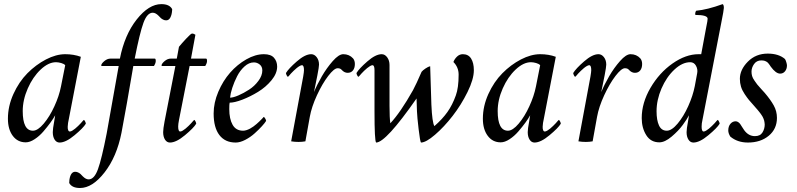

<svg xmlns="http://www.w3.org/2000/svg" viewBox="-20 -689 3883 936"><path d="M297.9 -424.8Q339.4 -424.8 374 -412.1L314.5 -103.5Q313 -98.1 311.8 -89.8Q310.5 -81.5 310.1 -71.5Q309.6 -61.5 312.3 -54.7Q314.9 -47.9 320.3 -47.9Q325.2 -47.9 332.3 -52Q339.4 -56.2 346.4 -62Q353.5 -67.9 361.1 -75.2Q368.7 -82.5 374 -88.4Q378.9 -94.7 383.8 -99.6L388.7 -104.5Q391.1 -104.5 394.8 -97.4Q398.4 -90.3 398.4 -85.9Q386.2 -65.4 343.5 -29.8Q300.8 5.9 270.5 5.9Q255.4 5.9 246.3 -8.3Q237.3 -22.5 237.3 -44.9Q237.3 -60.5 244.1 -96.7Q248 -120.1 249 -127Q240.2 -110.8 225.8 -91.1Q211.4 -71.3 191.7 -48.3Q171.9 -25.4 148.7 -10.3Q125.5 4.9 105.5 4.9Q65.9 4.9 42.2 -26.9Q18.6 -58.6 18.6 -110.4Q18.6 -171.4 45.4 -230.7Q72.3 -290 113.5 -331.8Q154.8 -373.5 204.1 -399.2Q253.4 -424.8 297.9 -424.8ZM252.9 -385.7Q216.3 -385.7 178.2 -349.9Q140.1 -314 115.5 -258.1Q90.8 -202.1 90.8 -147.5Q90.8 -51.8 140.6 -51.8Q164.1 -51.8 193.1 -86.2Q222.2 -120.6 245.1 -170.7Q268.1 -220.7 277.3 -267.6L297.9 -371.1Q292 -377.9 278.1 -381.8Q264.2 -385.7 252.9 -385.7Z M766.6 -668.9Q806.2 -668.9 819.3 -644.5Q819.3 -643.1 819.1 -640.1Q818.8 -637.2 818.8 -635.7Q817.4 -616.7 810.3 -603.3Q803.2 -589.8 790 -589.8Q782.2 -589.8 775.1 -593.5Q768.1 -597.2 764.2 -600.8Q760.3 -604.5 752.9 -612.3Q738.3 -627 724.6 -627Q697.3 -627 679.2 -577.4Q661.1 -527.8 636.7 -403.3H734.4Q739.3 -403.3 739.3 -391.6Q739.3 -381.3 730.5 -367.2H629.9Q595.7 -165 572.3 -42Q549.3 74.7 490 151.1Q430.7 227.5 370.1 227.5Q330.6 227.5 317.4 203.1Q317.4 198.2 318.4 187.5Q324.2 148.4 346.7 148.4Q354.5 148.4 361.6 152.1Q368.7 155.8 372.6 159.4Q376.5 163.1 383.8 170.9Q398.4 185.5 412.1 185.5Q439.5 185.5 457.5 136Q475.6 86.4 500 -38.1L558.6 -367.2H475.6Q473.6 -367.2 473.6 -370.1Q473.6 -378.4 488.3 -390.9Q502.9 -403.3 518.6 -403.3H564.5Q587.4 -519.5 646.5 -594.2Q705.6 -668.9 766.6 -668.9Z M841.8 -403.3 852.5 -460.9Q864.3 -475.6 887.5 -500.5Q910.6 -525.4 916 -525.4Q924.8 -525.4 932.6 -519.5L911.1 -403.3H984.4Q989.3 -403.3 989.3 -391.6Q989.3 -381.3 980.5 -367.2H904.3L852.5 -103.5Q848.6 -84 848.6 -72.3Q848.6 -47.9 858.4 -47.9Q863.3 -47.9 870.4 -52Q877.4 -56.2 884.5 -62Q891.6 -67.9 899.2 -75.2Q906.7 -82.5 912.1 -88.4Q917 -94.7 921.9 -99.6L926.8 -104.5Q929.2 -104.5 932.9 -97.4Q936.5 -90.3 936.5 -85.9Q924.3 -65.4 881.6 -29.8Q838.9 5.9 808.6 5.9Q793.5 5.9 784.4 -8.3Q775.4 -22.5 775.4 -44.9Q775.4 -60.5 782.2 -96.7L835 -367.2H769.5Q767.6 -367.2 767.6 -370.1Q767.6 -378.4 782.2 -390.9Q796.9 -403.3 812.5 -403.3Z M1266.6 -424.8Q1300.8 -424.8 1315.9 -407.2Q1331.1 -389.6 1331.1 -364.3Q1331.1 -331.1 1303.5 -297.6Q1275.9 -264.2 1237.8 -241Q1199.7 -217.8 1161.4 -203.1Q1123 -188.5 1099.6 -188.5Q1097.7 -182.6 1097.7 -157.2Q1097.7 -109.4 1114 -80.6Q1130.4 -51.8 1165 -51.8Q1172.9 -51.8 1181.9 -54.7Q1190.9 -57.6 1199 -62Q1207 -66.4 1215.6 -72.5Q1224.1 -78.6 1230.7 -84.5Q1237.3 -90.3 1244.1 -96.7Q1251 -103 1254.9 -107.4Q1258.8 -111.3 1262.2 -115.2L1265.6 -119.1Q1268.1 -119.1 1272.7 -111.6Q1277.3 -104 1277.3 -99.6Q1271.5 -89.8 1256.8 -73.7Q1242.2 -57.6 1221.7 -39.1Q1201.2 -20.5 1175.8 -7.3Q1150.4 5.9 1128.9 5.9Q1077.1 5.9 1049.3 -30.8Q1021.5 -67.4 1021.5 -135.7Q1021.5 -188 1044.2 -241.5Q1066.9 -294.9 1101.8 -334.7Q1136.7 -374.5 1180.9 -399.7Q1225.1 -424.8 1266.6 -424.8ZM1101.6 -212.9Q1116.7 -212.9 1142.3 -223.9Q1168 -234.9 1194.3 -252Q1220.7 -269 1239.7 -294.7Q1258.8 -320.3 1258.8 -345.7Q1258.8 -364.3 1246.1 -374.5Q1233.4 -384.8 1217.8 -384.8Q1193.8 -384.8 1172.1 -365.2Q1150.4 -345.7 1136 -317.4Q1121.6 -289.1 1112.5 -261.2Q1103.5 -233.4 1101.6 -212.9Z M1653.3 -424.8Q1682.6 -424.8 1701.2 -404.3Q1710 -393.6 1710 -377Q1710 -357.4 1700.7 -345.7Q1691.4 -334 1674.8 -334Q1658.7 -334 1645.5 -348.6Q1639.2 -356.4 1626 -356.4Q1608.9 -356.4 1580.1 -318.8Q1551.3 -281.2 1525.1 -224.6Q1499 -168 1490.2 -119.1L1468.8 0Q1452.6 2.9 1435.5 2.9Q1417 2.9 1399.4 0L1458 -315.4Q1461.9 -338.9 1461.9 -346.7Q1461.9 -371.1 1452.1 -371.1Q1447.3 -371.1 1440.2 -366.9Q1433.1 -362.8 1426 -356.9Q1418.9 -351.1 1411.4 -343.8Q1403.8 -336.4 1398.4 -330.6Q1393.6 -324.2 1388.7 -319.3L1383.8 -314.5Q1381.3 -314.5 1377.7 -321.5Q1374 -328.6 1374 -333Q1386.7 -354.5 1427 -389.6Q1467.3 -424.8 1497.1 -424.8Q1512.7 -424.8 1523.9 -410.2Q1535.2 -395.5 1535.2 -374Q1535.2 -363.3 1527.3 -322.3Q1522.5 -295.9 1510.7 -240.2Q1525.9 -276.9 1549.3 -317.4Q1572.8 -357.9 1602.3 -391.4Q1631.8 -424.8 1653.3 -424.8Z M2077.1 -366.2Q2080.6 -233.9 2083 -178.7Q2086.9 -91.3 2097.7 -74.2Q2136.7 -108.4 2161.1 -142.8Q2185.5 -177.2 2202.1 -223.6Q2215.8 -260.7 2215.8 -325.2Q2215.8 -361.3 2190.4 -386.7Q2195.8 -401.4 2208 -413.1Q2220.2 -424.8 2236.3 -424.8Q2263.2 -424.8 2276.6 -403.6Q2290 -382.3 2290 -346.7Q2290 -302.7 2259 -240Q2228 -177.2 2186.5 -123.8Q2145 -70.3 2100.8 -32.2Q2056.6 5.9 2032.2 5.9Q2027.8 0.5 2020.8 -59.3Q2013.7 -119.1 2012.7 -146.5L2010.7 -209Q1860.8 5.9 1813.5 5.9Q1805.7 -2.9 1805.7 -144.5V-346.7Q1805.7 -371.1 1795.9 -371.1Q1791 -371.1 1783.9 -366.9Q1776.9 -362.8 1769.8 -356.9Q1762.7 -351.1 1755.1 -343.8Q1747.6 -336.4 1742.2 -330.6Q1737.3 -324.2 1732.4 -319.3L1727.5 -314.5Q1725.1 -314.5 1721.4 -321.5Q1717.8 -328.6 1717.8 -333Q1730.5 -354.5 1770.8 -389.6Q1811 -424.8 1840.8 -424.8Q1856.4 -424.8 1867.7 -409.4Q1878.9 -394 1878.9 -372.1V-320.3V-171.9Q1878.9 -115.2 1882.8 -87.9Q1932.1 -140.6 1993.2 -249Q2009.3 -278.8 2035.2 -338.9Q2041 -346.2 2054.4 -355.2Q2067.9 -364.3 2077.1 -366.2Z M2613.3 -424.8Q2654.8 -424.8 2689.5 -412.1L2629.9 -103.5Q2628.4 -98.1 2627.2 -89.8Q2626 -81.5 2625.5 -71.5Q2625 -61.5 2627.7 -54.7Q2630.4 -47.9 2635.7 -47.9Q2640.6 -47.9 2647.7 -52Q2654.8 -56.2 2661.9 -62Q2668.9 -67.9 2676.5 -75.2Q2684.1 -82.5 2689.5 -88.4Q2694.3 -94.7 2699.2 -99.6L2704.1 -104.5Q2706.5 -104.5 2710.2 -97.4Q2713.9 -90.3 2713.9 -85.9Q2701.7 -65.4 2658.9 -29.8Q2616.2 5.9 2585.9 5.9Q2570.8 5.9 2561.8 -8.3Q2552.7 -22.5 2552.7 -44.9Q2552.7 -60.5 2559.6 -96.7Q2563.5 -120.1 2564.5 -127Q2555.7 -110.8 2541.3 -91.1Q2526.9 -71.3 2507.1 -48.3Q2487.3 -25.4 2464.1 -10.3Q2440.9 4.9 2420.9 4.9Q2381.3 4.9 2357.7 -26.9Q2334 -58.6 2334 -110.4Q2334 -171.4 2360.8 -230.7Q2387.7 -290 2429 -331.8Q2470.2 -373.5 2519.5 -399.2Q2568.8 -424.8 2613.3 -424.8ZM2568.4 -385.7Q2531.7 -385.7 2493.7 -349.9Q2455.6 -314 2430.9 -258.1Q2406.2 -202.1 2406.2 -147.5Q2406.2 -51.8 2456.1 -51.8Q2479.5 -51.8 2508.5 -86.2Q2537.6 -120.6 2560.5 -170.7Q2583.5 -220.7 2592.8 -267.6L2613.3 -371.1Q2607.4 -377.9 2593.5 -381.8Q2579.6 -385.7 2568.4 -385.7Z M3053.7 -424.8Q3083 -424.8 3101.6 -404.3Q3110.4 -393.6 3110.4 -377Q3110.4 -357.4 3101.1 -345.7Q3091.8 -334 3075.2 -334Q3059.1 -334 3045.9 -348.6Q3039.6 -356.4 3026.4 -356.4Q3009.3 -356.4 2980.5 -318.8Q2951.7 -281.2 2925.5 -224.6Q2899.4 -168 2890.6 -119.1L2869.1 0Q2853 2.9 2835.9 2.9Q2817.4 2.9 2799.8 0L2858.4 -315.4Q2862.3 -338.9 2862.3 -346.7Q2862.3 -371.1 2852.5 -371.1Q2847.7 -371.1 2840.6 -366.9Q2833.5 -362.8 2826.4 -356.9Q2819.3 -351.1 2811.8 -343.8Q2804.2 -336.4 2798.8 -330.6Q2793.9 -324.2 2789.1 -319.3L2784.2 -314.5Q2781.7 -314.5 2778.1 -321.5Q2774.4 -328.6 2774.4 -333Q2787.1 -354.5 2827.4 -389.6Q2867.7 -424.8 2897.5 -424.8Q2913.1 -424.8 2924.3 -410.2Q2935.5 -395.5 2935.5 -374Q2935.5 -363.3 2927.7 -322.3Q2922.9 -295.9 2911.1 -240.2Q2926.3 -276.9 2949.7 -317.4Q2973.1 -357.9 3002.7 -391.4Q3032.2 -424.8 3053.7 -424.8Z M3378.9 -333Q3382.3 -351.6 3372.8 -368.7Q3363.3 -385.7 3344.7 -385.7Q3306.2 -385.7 3267.6 -349.6Q3229 -313.5 3204.8 -257.6Q3180.7 -201.7 3180.7 -146.5Q3180.7 -103 3192.6 -77.4Q3204.6 -51.8 3230.5 -51.8Q3254.4 -51.8 3283.4 -86.4Q3312.5 -121.1 3335.2 -171.6Q3357.9 -222.2 3367.2 -269.5ZM3420.9 -545.9Q3421.9 -551.8 3424.3 -563.7Q3426.8 -575.7 3428.2 -584.2Q3429.7 -592.8 3429.7 -597.7Q3429.7 -616.2 3370.1 -616.2Q3368.2 -619.1 3369.6 -626.5Q3371.1 -633.8 3374 -636.7Q3427.7 -641.6 3502.9 -668.9Q3508.8 -665.5 3508.8 -650.4Q3508.8 -640.6 3496.1 -577.1L3404.3 -103.5Q3400.4 -87.9 3400.4 -71.3Q3400.4 -47.9 3410.2 -47.9Q3415 -47.9 3422.1 -52Q3429.2 -56.2 3436.3 -62Q3443.4 -67.9 3450.9 -75.2Q3458.5 -82.5 3463.9 -88.4Q3468.8 -94.7 3473.6 -99.6L3478.5 -104.5Q3481 -104.5 3484.6 -97.4Q3488.3 -90.3 3488.3 -85.9Q3476.1 -65.4 3433.3 -29.8Q3390.6 5.9 3360.4 5.9Q3345.2 5.9 3336.2 -8.3Q3327.1 -22.5 3327.1 -44.9Q3327.1 -60.5 3334 -96.7Q3335.9 -105 3338.9 -127Q3329.1 -107.9 3308.3 -79.6Q3287.6 -51.3 3254.4 -23.2Q3221.2 4.9 3194.3 4.9Q3152.3 4.9 3130.4 -30.3Q3108.4 -65.4 3108.4 -113.3Q3108.4 -187.5 3151.1 -260.7Q3193.8 -334 3258.5 -379.4Q3323.2 -424.8 3385.7 -424.8H3388.2H3391.1H3394H3398.4Z M3722.7 -427.7Q3775.9 -427.7 3806.6 -401.4Q3810.1 -396.5 3813.2 -386Q3816.4 -375.5 3816.4 -370.1Q3816.4 -353 3807.1 -341.6Q3797.9 -330.1 3783.2 -330.1Q3762.2 -330.1 3737.3 -364.3Q3736.8 -365.2 3733.6 -369.9Q3730.5 -374.5 3729.5 -375.7Q3728.5 -377 3725.6 -380.6Q3722.7 -384.3 3720.9 -385.5Q3719.2 -386.7 3715.6 -388.9Q3711.9 -391.1 3708.7 -392.1Q3705.6 -393.1 3701.2 -393.8Q3696.8 -394.5 3691.4 -394.5Q3668.5 -394.5 3656 -376.7Q3643.6 -358.9 3643.6 -339.8Q3643.6 -328.6 3646.5 -318.4Q3649.4 -308.1 3658.2 -295.7Q3667 -283.2 3671.4 -277.3Q3675.8 -271.5 3690.4 -255.6Q3705.1 -239.7 3708 -236.3Q3736.3 -203.1 3752 -175Q3767.6 -147 3767.6 -114.3Q3767.6 -60.5 3727.8 -27.3Q3688 5.9 3626 5.9Q3574.7 5.9 3540 -23.4Q3530.3 -39.6 3530.3 -52.7Q3530.3 -73.2 3540.8 -85.4Q3551.3 -97.7 3566.4 -97.7Q3573.2 -97.7 3579.3 -93.3Q3585.4 -88.9 3588.9 -83.7Q3592.3 -78.6 3598.6 -68.6Q3605 -58.6 3608.4 -53.7Q3629.4 -25.4 3660.2 -25.4Q3686 -25.4 3697 -43.2Q3708 -61 3708 -82Q3708 -86.9 3707 -92Q3706.1 -97.2 3705.3 -101.3Q3704.6 -105.5 3701.9 -111.1Q3699.2 -116.7 3697.8 -119.9Q3696.3 -123 3692.1 -128.9Q3688 -134.8 3686.3 -137.2Q3684.6 -139.6 3679.2 -146.2Q3673.8 -152.8 3672.4 -154.5Q3670.9 -156.2 3664.6 -163.3Q3658.2 -170.4 3657.2 -171.9Q3639.2 -191.9 3630.9 -201.9Q3622.6 -211.9 3610.1 -230.5Q3597.7 -249 3592.3 -266.8Q3586.9 -284.7 3586.9 -304.7Q3586.9 -349.1 3625.7 -388.4Q3664.6 -427.7 3722.7 -427.7Z"/></svg>

Font: Amiri
Style: Slanted
Weight: 400
Italic angle: 9°
Designer: Khaled Hosny
Version: Version 000.107